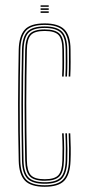

<svg xmlns="http://www.w3.org/2000/svg" viewBox="-20 -693 325 718"><path d="M147.2 5.5Q95.2 5.5 73.2 -17.5Q51.2 -40.5 50 -91.8Q48.8 -149.2 48.1 -201.9Q47.5 -254.5 47.6 -304.6Q47.8 -354.8 48.4 -404.9Q49 -455 50 -507.2Q51.2 -558 72.4 -581.8Q93.5 -605.5 147 -605.5Q197.8 -605.5 220.6 -583.1Q243.5 -560.8 243.8 -507.8Q244 -486 244.1 -461.1Q244.2 -436.2 242.8 -406.8H236.8Q238 -435.5 237.9 -460.2Q237.8 -485 237.8 -507.5Q237.2 -557.2 216.5 -578.5Q195.8 -599.8 147 -599.8Q96 -599.8 76.6 -577.4Q57.2 -555 56 -507Q55 -455 54.4 -404.2Q53.8 -353.5 53.8 -302.5Q53.8 -251.5 54.2 -199.2Q54.8 -147 56 -92Q57.2 -43.2 77.6 -21.8Q98 -0.2 147.2 -0.2Q195 -0.2 215.5 -21Q236 -41.8 237.8 -91.8Q238.5 -114 238.4 -138.1Q238.2 -162.2 236.8 -194.5H242.8Q244.2 -165.2 244.5 -140.1Q244.8 -115 243.8 -91.8Q242 -40 220.4 -17.2Q198.8 5.5 147.2 5.5ZM147.2 -5.8Q100.5 -5.8 81.9 -25.8Q63.2 -45.8 62.2 -92Q61.2 -147 60.6 -199.5Q60 -252 60 -303.2Q60 -354.5 60.6 -405.1Q61.2 -455.8 62.2 -506.8Q63.2 -554.5 82 -574.4Q100.8 -594.2 147 -594.2Q192.8 -594.2 212 -574.6Q231.2 -555 231.5 -507.5Q231.8 -488.8 231.9 -463Q232 -437.2 230.5 -406.8H224.5Q226 -437.5 225.8 -463.4Q225.5 -489.2 225.5 -507.2Q225.2 -552.8 207.5 -570.6Q189.8 -588.5 147 -588.5Q104 -588.5 86.6 -570.4Q69.2 -552.2 68.2 -506.5Q67.2 -458 66.6 -408.2Q66 -358.5 65.9 -307.1Q65.8 -255.8 66.2 -202.4Q66.8 -149 68 -93Q69 -48 86.4 -29.8Q103.8 -11.5 147.2 -11.5Q189.8 -11.5 206.9 -29.4Q224 -47.2 225.5 -92.2Q226.2 -113.8 226.1 -138.4Q226 -163 224.5 -194.5H230.5Q232 -159.2 232.1 -135.5Q232.2 -111.8 231.5 -92.2Q229.8 -44.8 211.4 -25.2Q193 -5.8 147.2 -5.8ZM147.2 -17Q107 -17 91.1 -33.8Q75.2 -50.5 74.2 -93Q73.2 -146.8 72.6 -198.5Q72 -250.2 72 -301.2Q72 -352.2 72.6 -403.2Q73.2 -454.2 74.2 -506.2Q75.2 -549.2 91 -566.1Q106.8 -583 147 -583Q187.2 -583 203.2 -566.4Q219.2 -549.8 219.2 -507.2Q219.5 -485 219.6 -461.1Q219.8 -437.2 218.2 -406.8H212.2Q213.8 -437.8 213.5 -461.6Q213.2 -485.5 213.2 -507Q213.2 -546.8 199 -562Q184.8 -577.2 147 -577.2Q109.2 -577.2 95.2 -561.8Q81.2 -546.2 80.5 -506.2Q79.5 -456.8 78.9 -407.2Q78.2 -357.8 78.2 -307Q78.2 -256.2 78.8 -203.1Q79.2 -150 80.5 -93Q81.2 -53.8 95.2 -38.2Q109.2 -22.8 147.2 -22.8Q184.2 -22.8 198.1 -37.8Q212 -52.8 213.2 -92.8Q214 -115 213.9 -138.9Q213.8 -162.8 212.2 -194.5H218.2Q219.8 -162 219.9 -137.6Q220 -113.2 219.2 -92.8Q218 -49.8 202.2 -33.4Q186.5 -17 147.2 -17ZM131.8 -667.5V-673H162.2V-667.5ZM131.8 -645V-650.5H162.2V-645ZM131.8 -656.2V-661.8H162.2V-656.2Z"/></svg>

Font: Big Shoulders Inline Display ExtraLight
Style: Regular
Weight: 250
Version: Version 2.002